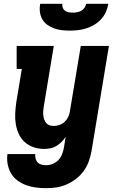

<svg xmlns="http://www.w3.org/2000/svg" viewBox="-20 -770 640 1003"><path d="M221 213Q194 213 167 209.5Q140 206 116 197Q92 188 71.5 173Q51 158 38 136Q25 114 20 87.5Q15 61 19 35H164Q163 47 166 59Q169 71 177 79Q185 87 197 90Q209 93 221 93Q238 93 255.5 86Q273 79 285.5 65.5Q298 52 304.5 35Q311 18 314 1L323 -56Q314 -41 301.5 -28.5Q289 -16 274 -7Q259 2 242.5 5Q226 8 210 8Q182 8 155.5 -1Q129 -10 109 -28Q89 -46 78 -70.5Q67 -95 62.5 -122Q58 -149 59.5 -178Q61 -207 65 -235L94 -410H67V-530H261L209 -216Q207 -204 206 -192.5Q205 -181 206 -169.5Q207 -158 210.5 -147.5Q214 -137 220.5 -128.5Q227 -120 237.5 -116Q248 -112 260 -112Q275 -112 290 -117Q305 -122 317 -133Q329 -144 336 -158.5Q343 -173 345 -188L402 -530H549L458 20Q453 47 443.5 73.5Q434 100 417.5 123Q401 146 377.5 164Q354 182 328 193.5Q302 205 275 209Q248 213 221 213ZM345 -610Q324 -610 302.5 -612.5Q281 -615 262 -622Q243 -629 227 -640.5Q211 -652 201 -669.5Q191 -687 188.5 -708Q186 -729 190 -750H306Q304 -739 308 -729Q312 -719 320 -713.5Q328 -708 339 -706Q350 -704 360 -704Q371 -704 382.5 -706Q394 -708 404 -713.5Q414 -719 421 -729Q428 -739 430 -750H546Q542 -728 533 -707.5Q524 -687 508.5 -670Q493 -653 473 -641Q453 -629 431.5 -622Q410 -615 388 -612.5Q366 -610 345 -610Z"/></svg>

Font: Iosevka Slab Heavy Extended
Style: Italic
Weight: 900
Width: 7
Italic angle: -9°
Monospace: yes
Designer: Belleve Invis
Foundry: Belleve Invis
Version: Version 11.1.0; ttfautohint (v1.8.3)